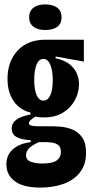

<svg xmlns="http://www.w3.org/2000/svg" viewBox="-20 -708 413 870"><path d="M163 142Q86 142 47.5 113.5Q9 85 9 37Q9 -7 39.5 -32.5Q70 -58 119 -64V-73Q82 -74 57.5 -86Q33 -98 33 -126Q33 -174 118 -189V-198Q69 -210 41.5 -250.5Q14 -291 14 -351Q14 -429 59.5 -478.5Q105 -528 186 -528H360V-429L232 -452V-444Q284 -433 311 -402Q338 -371 338 -326Q338 -289 319.5 -254.5Q301 -220 266 -198Q231 -176 179 -176Q172 -176 161 -176.5Q150 -177 142 -180Q111 -163 111 -149Q111 -142 121.5 -139Q132 -136 150 -136H207Q226 -136 253 -134Q280 -132 307 -121.5Q334 -111 352 -86Q370 -61 370 -16Q370 38 342 73.5Q314 109 267 125.5Q220 142 163 142ZM177 -252Q197 -252 208 -276.5Q219 -301 219 -345Q219 -388 208 -414.5Q197 -441 177 -441Q156 -441 145.5 -415Q135 -389 135 -346Q135 -302 146 -277Q157 -252 177 -252ZM170 33Q218 33 237 19Q256 5 256 -19Q256 -42 243.5 -51Q231 -60 214.5 -62Q198 -64 185 -64H156Q123 -49 110.5 -35Q98 -21 98 -5Q98 18 121.5 25.5Q145 33 170 33ZM185 -572Q151 -572 131.5 -587Q112 -602 112 -630Q112 -658 131.5 -673Q151 -688 185 -688Q220 -688 239.5 -673Q259 -658 259 -630Q259 -601 239.5 -586.5Q220 -572 185 -572Z"/></svg>

Font: Bricolage Grotesque 48pt Condensed SemiBold
Style: Regular
Weight: 600
Width: 3
Designer: Mathieu Triay
Foundry: Atelier Triay
Version: Version 1.000; ttfautohint (v1.8.4.7-5d5b);gftools[0.9.32]